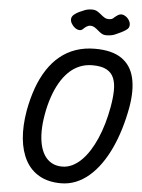

<svg xmlns="http://www.w3.org/2000/svg" viewBox="-72 -1247 965 1303"><g transform="rotate(5 410.5 -595.5)"><path d="M393 0.5Q307 0.5 246.5 -33.5Q186 -67.5 151.8 -130.2Q117.5 -193 109.2 -279.5Q101 -366 119 -470.5Q134.5 -555 160.2 -626.5Q186 -698 222.8 -754Q259.5 -810 307.2 -849Q355 -888 414.5 -908.5Q474 -929 545 -929Q661 -929 726.2 -884.2Q791.5 -839.5 811.5 -755.5Q831.5 -671.5 811 -553.5Q797 -476 775.5 -404.8Q754 -333.5 725.2 -271.8Q696.5 -210 660.8 -159.8Q625 -109.5 583.2 -73.8Q541.5 -38 493.8 -18.8Q446 0.5 393 0.5ZM392 -113Q426.5 -113 459 -128.5Q491.5 -144 520.5 -172.2Q549.5 -200.5 574.8 -239.8Q600 -279 621 -327.2Q642 -375.5 658 -430.5Q674 -485.5 684.5 -545Q695.5 -606.5 696.5 -656.2Q697.5 -706 683.2 -741.8Q669 -777.5 634 -796.8Q599 -816 537.5 -816Q489.5 -816 448.8 -798.8Q408 -781.5 375.2 -749.2Q342.5 -717 317 -672.5Q291.5 -628 273 -573.2Q254.5 -518.5 243.5 -456Q233 -397 232.2 -345Q231.5 -293 241 -250.2Q250.5 -207.5 270.2 -177Q290 -146.5 320.2 -129.8Q350.5 -113 392 -113ZM611.5 -1027Q593.5 -1027 580 -1035.2Q566.5 -1043.5 554.2 -1054.5Q542 -1065.5 528.5 -1073.8Q515 -1082 497.5 -1082Q488 -1082 475.5 -1074.8Q463 -1067.5 453 -1057Q441.5 -1044.5 426.2 -1046Q411 -1047.5 397 -1058Q383 -1068.5 373.8 -1083.8Q364.5 -1099 364.5 -1114Q364.5 -1132.5 381.2 -1146.5Q398 -1160.5 416 -1168.5Q431.5 -1176 453 -1184.2Q474.5 -1192.5 501.5 -1192.5Q522 -1192.5 536.5 -1184Q551 -1175.5 563.5 -1164.8Q576 -1154 589.2 -1145.8Q602.5 -1137.5 620 -1137.5Q640.5 -1137.5 650 -1147Q659.5 -1156.5 676.5 -1168Q697.5 -1182 718 -1174Q738.5 -1166 751.8 -1147.8Q765 -1129.5 765 -1112.5Q765 -1093.5 753 -1082.2Q741 -1071 712.5 -1056.5Q695.5 -1048 671.2 -1037.5Q647 -1027 611.5 -1027Z"/></g></svg>

Font: Edu AU VIC WA NT Pre SemiBold
Style: Regular
Weight: 600
Designer: Tina and Corey Anderson, Eben Sorkin, Mirko Velimirovic
Foundry: Google for Education
Version: Version 1.001